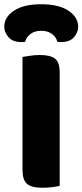

<svg xmlns="http://www.w3.org/2000/svg" viewBox="-41 -876 388 904"><path d="M153 -731Q122 -731 102.5 -716Q83 -701 77 -679Q72 -678 68 -678Q64 -678 59 -678Q19 -678 -1 -701Q-21 -724 -21 -750Q-21 -795 24.5 -825.5Q70 -856 153 -856Q236 -856 281.5 -825.5Q327 -795 327 -750Q327 -724 307.5 -701Q288 -678 247 -678Q243 -678 238.5 -678Q234 -678 229 -679Q224 -701 204 -716Q184 -731 153 -731ZM65 -442H240V-1Q229 2 206 5Q183 8 159 8Q107 8 86 -10.5Q65 -29 65 -75ZM240 -211H65V-608Q77 -610 100.5 -613.5Q124 -617 146 -617Q196 -617 218 -600Q240 -583 240 -534Z"/></svg>

Font: Baloo Tamma 2 ExtraBold
Style: Regular
Weight: 800
Designer: Divya Kowshik, Shuchita Grover and Ek Type
Foundry: Ek Type
Version: Version 1.700